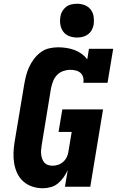

<svg xmlns="http://www.w3.org/2000/svg" viewBox="-20 -995 640 1023"><path d="M209 8Q179 8 152 -1Q125 -10 104.5 -28Q84 -46 72 -71.5Q60 -97 55.5 -124.5Q51 -152 52 -181.5Q53 -211 58 -240L109 -545Q113 -569 119 -592.5Q125 -616 135.5 -638.5Q146 -661 161.5 -681.5Q177 -702 197.5 -717Q218 -732 242 -737.5Q266 -743 290 -743Q312 -743 334.5 -739.5Q357 -736 377 -728.5Q397 -721 414.5 -708.5Q432 -696 445 -679L454 -735H583L553 -554H424Q427 -569 423 -583.5Q419 -598 408.5 -607Q398 -616 383.5 -619.5Q369 -623 354 -623Q336 -623 317 -616.5Q298 -610 284 -595.5Q270 -581 263 -562.5Q256 -544 252 -526L202 -221Q200 -208 199 -195.5Q198 -183 199.5 -171Q201 -159 205 -148Q209 -137 216.5 -128.5Q224 -120 235.5 -116Q247 -112 259 -112Q275 -112 290 -117Q305 -122 317.5 -133.5Q330 -145 336.5 -159.5Q343 -174 345 -190L362 -292H292L312 -412H529L461 0H326L341 -89Q332 -69 319 -50.5Q306 -32 289 -18Q272 -4 250.5 2Q229 8 209 8ZM390 -795Q369 -795 349 -802.5Q329 -810 317 -826.5Q305 -843 301.5 -864Q298 -885 302 -907Q304 -922 312 -935.5Q320 -949 332.5 -958.5Q345 -968 360.5 -971.5Q376 -975 390 -975Q412 -975 431.5 -967.5Q451 -960 463.5 -943.5Q476 -927 479 -906Q482 -885 479 -863Q476 -848 468.5 -834.5Q461 -821 448 -811.5Q435 -802 420 -798.5Q405 -795 390 -795Z"/></svg>

Font: Iosevka Slab Heavy Extended
Style: Italic
Weight: 900
Width: 7
Italic angle: -9°
Monospace: yes
Designer: Belleve Invis
Foundry: Belleve Invis
Version: Version 11.1.0; ttfautohint (v1.8.3)